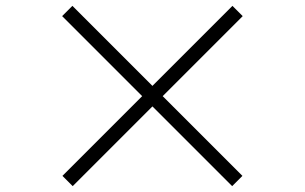

<svg xmlns="http://www.w3.org/2000/svg" viewBox="-20 -696 1040 655"><path d="M228 -61 193 -96 465 -368 192 -641 227 -676 500 -403 773 -676 808 -641 535 -368 807 -96 772 -61 500 -333Z"/></svg>

Font: Noto Serif JP ExtraLight ExtraBold
Style: Regular
Weight: 800
Version: Version 2.003-H1;hotconv 1.1.1;makeotfexe 2.6.0